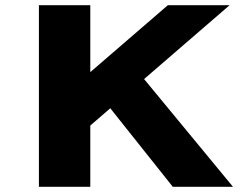

<svg xmlns="http://www.w3.org/2000/svg" viewBox="-20 -720 972 740"><path d="M263 -180 204 -335 627 -700H865ZM130 0V-700H328V0ZM646 0 369 -348 491 -469 878 0Z"/></svg>

Font: Lexend Giga ExtraBold
Style: Regular
Weight: 800
Designer: Bonnie Shaver-Troup, Thomas Jockin
Foundry: Lexend
Version: Version 1.007